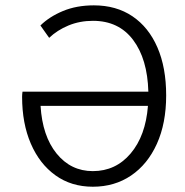

<svg xmlns="http://www.w3.org/2000/svg" viewBox="-20 -689 696 721"><path d="M328.6 12.2Q247.6 12.2 188 -30.8Q128.4 -73.7 95.7 -149.7Q63 -225.6 63 -325.7Q63 -334 64.5 -344.7H537.1Q533.7 -467.8 479.7 -539.3Q425.8 -610.8 329.1 -610.8Q279.3 -610.8 237.1 -593.3Q194.8 -575.7 164.6 -546.9L131.8 -593.3Q165.5 -626.5 216.6 -647.7Q267.6 -668.9 332.5 -668.9Q416.5 -668.9 477.3 -627.9Q538.1 -586.9 571 -511.2Q604 -435.5 604 -330.6Q604 -226.1 569.1 -148.9Q534.2 -71.8 472.2 -29.8Q410.2 12.2 328.6 12.2ZM328.6 -46.4Q414.6 -46.4 470.7 -112.8Q526.9 -179.2 535.6 -291.5H132.3Q139.2 -178.2 192.6 -112.3Q246.1 -46.4 328.6 -46.4Z"/></svg>

Font: Varta Light Light
Style: Regular
Weight: 300
Version: Version 1.004